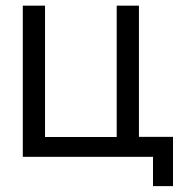

<svg xmlns="http://www.w3.org/2000/svg" viewBox="-20 -544 669 666"><path d="M580.1 -69.3H461.9V-524.4H384.8V-68.8H136.2V-524.4H59.1V0H510.7V101.6H580.1Z"/></svg>

Font: Tuffy
Style: Regular
Weight: 500
Designer: Thatcher Ulrich, Karoly Barta and Michael Everson
Version: Version 001.270